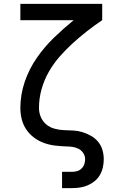

<svg xmlns="http://www.w3.org/2000/svg" viewBox="-20 -755 640 990"><path d="M300 215V131H350Q364 131 377 127.5Q390 124 400 114.5Q410 105 414.5 92Q419 79 419 66Q419 49 409.5 34.5Q400 20 385.5 12.5Q371 5 354.5 2.5Q338 0 322 0H321Q292 -1 263 -4.5Q234 -8 206.5 -18Q179 -28 155.5 -45.5Q132 -63 115.5 -87.5Q99 -112 92 -140.5Q85 -169 85 -198Q85 -267 107.5 -333Q130 -399 169 -455.5Q208 -512 257.5 -560Q307 -608 360 -651H85V-735H507V-651Q467 -624 428.5 -594Q390 -564 354.5 -531.5Q319 -499 287 -462.5Q255 -426 231 -383.5Q207 -341 194 -294Q181 -247 181 -198Q181 -174 190.5 -151.5Q200 -129 218.5 -113.5Q237 -98 261 -91.5Q285 -85 309 -84Q333 -83 357 -82Q381 -81 404 -74Q427 -67 448.5 -55Q470 -43 485.5 -24.5Q501 -6 508 17.5Q515 41 515 66Q515 87 510.5 107.5Q506 128 495.5 146.5Q485 165 468.5 178.5Q452 192 432.5 200.5Q413 209 392 212Q371 215 350 215Z"/></svg>

Font: Zed Mono Medium Extended
Style: Regular
Weight: 500
Width: 7
Monospace: yes
Designer: Belleve Invis
Foundry: Belleve Invis
Version: Version 1.0.0; ttfautohint (v1.8.4)